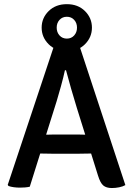

<svg xmlns="http://www.w3.org/2000/svg" viewBox="-20 -918 656 945"><path d="M244 -686.5H373L597 -7Q585 0 566.8 3.8Q548.5 7.5 530.5 7.5Q503.5 7.5 488.5 -5Q473.5 -17.5 462.5 -53.5L358 -387.5Q344.5 -431 330.2 -480.8Q316 -530.5 305 -572H299.5Q292 -537 280 -493.5Q268 -450 259 -420.5L126.5 1Q116 3.5 103.2 4.5Q90.5 5.5 77.5 5.5Q63 5.5 48 3.5Q33 1.5 22 -2.5L18 -8ZM233.5 -161.5Q228.5 -161.5 215 -161.8Q201.5 -162 187.8 -162.2Q174 -162.5 169 -162.5H114.5L150 -255H198Q203 -255 215.2 -255.2Q227.5 -255.5 239.5 -255.8Q251.5 -256 256 -256H352Q357 -256 369.2 -255.8Q381.5 -255.5 394 -255.2Q406.5 -255 411.5 -255H460.5L491 -162.5H436.5Q431.5 -162.5 417.5 -162.2Q403.5 -162 390 -161.8Q376.5 -161.5 371.5 -161.5ZM185 -782Q185 -829.5 219.5 -863.5Q254 -897.5 309 -897.5Q364 -897.5 398.2 -863.5Q432.5 -829.5 432.5 -782Q432.5 -734.5 398.2 -700.2Q364 -666 309 -666Q254 -666 219.5 -700.2Q185 -734.5 185 -782ZM259 -782Q259 -759 273 -743.5Q287 -728 309 -728Q331 -728 345 -743.5Q359 -759 359 -782Q359 -805 345 -820.2Q331 -835.5 309 -835.5Q287 -835.5 273 -820.2Q259 -805 259 -782Z"/></svg>

Font: Signika Negative Medium
Style: Regular
Weight: 500
Designer: Anna Giedry
Foundry: Anna Giedry
Version: Version 2.001